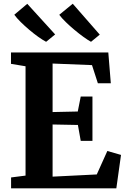

<svg xmlns="http://www.w3.org/2000/svg" viewBox="-20 -1030 692 1050"><path d="M119.7 -69.7V-667.6L40.1 -680.8V-743H572.3L586 -574.6H515.2L483.1 -673.9L267.6 -682.5V-417.2L405.3 -420.2L421.5 -502.1H485.6V-259.8H421.5L406 -346.6L267.6 -349.2V-64L509.2 -76L567 -204.3L641.8 -182.8L616.2 0H40.6V-59.6ZM377.8 -1009.6 525.6 -840.6 478 -801.6H477.4Q459.6 -811.4 435.9 -828.6Q412.1 -845.8 387.1 -866.7Q362 -887.7 340 -909.1Q318 -930.4 304 -949ZM129.1 -1009.2 281.6 -841.7 232.5 -801.6H231.8Q213.8 -811.1 189.6 -828.2Q165.5 -845.4 140.5 -866.5Q115.4 -887.7 93.6 -909.2Q71.7 -930.8 58.2 -949.4Z"/></svg>

Font: Merriweather 7pt Light
Style: Regular
Weight: 300
Designer: Eben Sorkin
Foundry: Eben Sorkin
Version: Version 2.200;gftools[0.9.31]